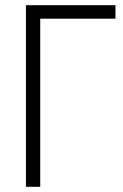

<svg xmlns="http://www.w3.org/2000/svg" viewBox="-20 -720 475 740"><path d="M135 0V-648H425V-700H80V0Z"/></svg>

Font: NM-font
Style: Light
Weight: 500
Designer: ""
Foundry: ""
Version: ""